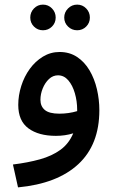

<svg xmlns="http://www.w3.org/2000/svg" viewBox="-20 -581 502 831"><path d="M58 230 36 131Q101 123 153 108.5Q205 94 241.5 67.5Q278 41 297 -4Q262 7 222 7Q147 7 103 -25.5Q59 -58 59 -127Q59 -168 72 -209Q85 -250 109 -283Q133 -316 166 -336Q199 -356 238 -356Q281 -356 313.5 -334.5Q346 -313 367.5 -276.5Q389 -240 399.5 -195Q410 -150 410 -104Q410 45 319 129.5Q228 214 58 230ZM155 -149Q155 -121 174 -105Q193 -89 237 -89Q277 -89 314 -100V-106Q314 -143 304 -177.5Q294 -212 275.5 -233.5Q257 -255 231 -255Q209 -255 192 -239Q175 -223 165 -198.5Q155 -174 155 -149ZM166 -450Q143 -450 127 -466Q111 -482 111 -505Q111 -528 127 -544.5Q143 -561 166 -561Q189 -561 205 -544.5Q221 -528 221 -505Q221 -482 205 -466Q189 -450 166 -450ZM314 -450Q291 -450 274.5 -466Q258 -482 258 -505Q258 -528 274.5 -544.5Q291 -561 314 -561Q337 -561 353 -544.5Q369 -528 369 -505Q369 -482 353 -466Q337 -450 314 -450Z"/></svg>

Font: Noto Sans Arabic Med
Style: Regular
Weight: 500
Designer: Monotype Design Team, Nadine Chahine, Nizar Qandah and Khaled Hosny
Foundry: Monotype Imaging Inc.
Version: Version 2.012; ttfautohint (v1.8.4.7-5d5b)